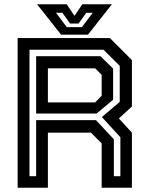

<svg xmlns="http://www.w3.org/2000/svg" viewBox="-20 -878 694 898"><path d="M62.5 0V-700H494L597 -597V-380L536 -324L597 -257.5V0H455.5V-207.5L405.5 -257.5H204V0ZM118 -54H149V-316H429L512.5 -226.5V-54H543V-236L456.5 -330.5L540 -401.5V-570L464 -645.5H118ZM204 -399H425L455.5 -430V-528L425 -558.5H204ZM149 -347V-615H450L509 -557V-411.5L432 -347ZM265.5 -716 153.5 -858H292L328.5 -804L365 -858H503.5L391.5 -716ZM292.5 -751H363L413.5 -818H383.5L347.5 -768H307.5L272 -818H242Z"/></svg>

Font: Tourney SemiBold
Style: Regular
Weight: 600
Version: Version 1.015